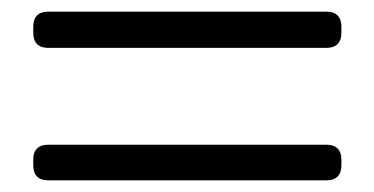

<svg xmlns="http://www.w3.org/2000/svg" viewBox="-20 -528 641 329"><path d="M62 -219H540C556 -219 565 -228 565 -244V-255C565 -271 556 -280 540 -280H62C46 -280 37 -271 37 -255V-244C37 -228 46 -219 62 -219ZM62 -446H540C556 -446 565 -455 565 -471V-483C565 -499 556 -508 540 -508H62C46 -508 37 -499 37 -483V-471C37 -455 46 -446 62 -446Z"/></svg>

Font: 寒蝉锦书宋Pro Soft
Style: Regular
Weight: 700
Designer: 寒蝉锦书宋{Warren} 思源宋体{Ryoko NISHIZUKA 西塚涼子 (kana & ideographs); Frank Grießhammer (Latin, Greek & Cyrillic); Wenlong ZHANG 
Foundry: Adobe & ChillType
Version: Version 2.000;Glyphs 3.1.1 (3135)